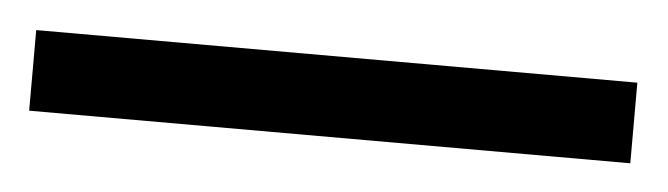

<svg xmlns="http://www.w3.org/2000/svg" viewBox="-28 42 487 140"><g transform="rotate(5 215.0 112.5)"><path d="M-5 142H435V83H-5Z"/></g></svg>

Font: Noto Serif Bengali SemiCondensed Black
Style: Regular
Weight: 900
Width: 4
Designer: Juan Bruce, Universal Thirst, Indian Type Foundry and the Monotype Design Team.
Foundry: Monotype Imaging Inc.
Version: Version 2.003